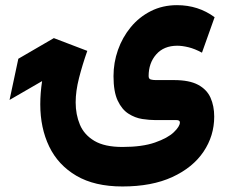

<svg xmlns="http://www.w3.org/2000/svg" viewBox="-20 -459 862 726"><path d="M442.9 246.1Q337.9 246.1 268.8 205.6Q199.7 165 166 95Q132.3 24.9 132.3 -64.5Q132.3 -106.9 139.2 -152.3L16.1 -81.1L49.3 -236.8L183.6 -314.9L310.1 -266.6Q291.5 -213.9 278.8 -164.1Q266.1 -114.3 266.1 -71.8Q266.1 -25.9 282.2 12.5Q298.3 50.8 336.9 73.7Q375.5 96.7 442.9 96.7Q518.1 96.7 566.2 79.8Q614.3 63 637.2 41Q660.2 19 660.2 3.9Q660.2 -4.9 647.5 -4.9H568.4Q545.4 -4.9 518.1 -9Q490.7 -13.2 465.8 -29.1Q440.9 -44.9 425 -78.6Q409.2 -112.3 409.2 -170.9Q409.2 -222.2 426 -270Q442.9 -317.9 474.4 -356.2Q505.9 -394.5 550.3 -417Q594.7 -439.5 649.4 -439.5Q729.5 -439.5 791.5 -394L743.7 -259.8Q716.8 -274.4 692.9 -280.3Q668.9 -286.1 650.4 -286.1Q599.6 -286.1 570.8 -253.4Q542 -220.7 542 -171.4Q542 -160.6 550.3 -158.4Q558.6 -156.2 568.4 -156.2H637.7Q695.8 -156.2 729 -138.4Q762.2 -120.6 776.1 -89.4Q790 -58.1 790 -18.1Q790 54.7 749.5 114.7Q709 174.8 631.6 210.4Q554.2 246.1 442.9 246.1Z"/></svg>

Font: Vazirmatn RD UI FD Black
Style: Regular
Weight: 900
Designer: Saber Rastikerdar
Foundry: Saber Rastikerdar
Version: Version 33.003